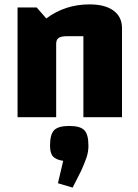

<svg xmlns="http://www.w3.org/2000/svg" viewBox="-20 -534 630 875"><path d="M60 0V-500H147L191 -450Q234 -482 283 -498Q332 -514 388 -514Q459 -514 497.5 -485.5Q536 -457 536 -406V0H360V-369H286Q258 -369 247 -361Q236 -353 236 -334V0ZM311 321 244 301 268 199Q235 194 221.5 179Q208 164 208 130Q208 78 227 59Q246 40 296 40Q345 40 364 59Q383 78 383 130Q383 157 375 181.5Q367 206 351 242Z"/></svg>

Font: Changa
Style: Bold
Weight: 700
Designer: Eduardo Rodriguez Tunni
Foundry: Eduardo Rodriguez Tunni
Version: Version 3.002; ttfautohint (v1.8.2)